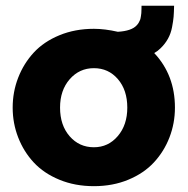

<svg xmlns="http://www.w3.org/2000/svg" viewBox="-20 -635 650 665"><path d="M514.2 -451.2Q585.9 -375 585.9 -262.2Q585.9 -208 566.9 -158.9Q547.9 -109.9 512.9 -72.3Q478 -34.7 424.3 -12.5Q370.6 9.8 305.2 9.8Q239.7 9.8 185.8 -12.5Q131.8 -34.7 96.9 -72.3Q62 -109.9 43 -158.9Q23.9 -208 23.9 -262.2Q23.9 -316.9 43 -366Q62 -415 96.9 -452.9Q131.8 -490.7 185.8 -512.9Q239.7 -535.2 305.2 -535.2Q342.8 -535.2 388.2 -524.9Q435.5 -527.8 453.1 -546.9Q457.5 -551.3 460.7 -556.9Q463.9 -562.5 465.3 -566.4Q466.8 -570.3 468 -578.4Q469.2 -586.4 469.5 -589.6Q469.7 -592.8 470 -603Q470.2 -613.3 470.2 -615.2H583Q582.5 -591.8 581.3 -577.1Q580.1 -562.5 575.9 -540.8Q571.8 -519 561.8 -501Q551.8 -482.9 536.1 -467.8Q526.4 -458 514.2 -451.2ZM305.2 -125Q355 -125 387.9 -163.6Q420.9 -202.1 420.9 -262.2Q420.9 -323.2 388.2 -361.1Q355.5 -398.9 305.2 -398.9Q254.9 -398.9 221.4 -360.6Q188 -322.3 188 -262.2Q188 -201.2 221.2 -163.1Q254.4 -125 305.2 -125Z"/></svg>

Font: Raleway-v4020 ExtraBold
Style: Regular
Weight: 800
Designer: Matt McInerney, Pablo Impallari, Rodrigo Fuenzalida
Foundry: Matt McInerney, Pablo Impallari, Rodrigo Fuenzalida
Version: Version 4.020;PS 004.020;hotconv 1.0.88;makeotf.lib2.5.64775